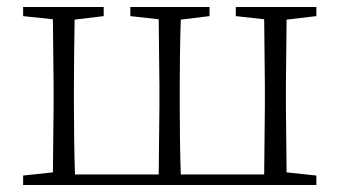

<svg xmlns="http://www.w3.org/2000/svg" viewBox="-20 -528 969 548"><path d="M163 0H883V-27L798 -36L796 -226V-283L798 -472L883 -482V-508H653V-482L734 -473L736 -283V-226L734 -30H496C494 -85 493 -170 493 -226V-283C493 -336 494 -417 496 -472L578 -482V-508H352V-482L433 -473L435 -283V-226L433 -30H194C192 -85 191 -170 191 -226V-283C191 -336 192 -417 193 -472L276 -482V-508H46V-482L131 -473L133 -283V-226L131 -36L46 -27V0Z"/></svg>

Font: Noto Serif TC ExtraLight
Style: Regular
Weight: 200
Designer: Ryoko NISHIZUKA 西塚涼子 (kana & ideographs); Frank Grießhammer (Latin, Greek & Cyrillic); Wenlong ZHANG 张文龙 (bopomofo); San
Foundry: Adobe
Version: Version 2.001;hotconv 1.1.0;makeotfexe 2.6.0